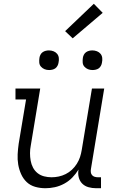

<svg xmlns="http://www.w3.org/2000/svg" viewBox="-20 -989 640 1017"><path d="M221 8Q192 8 166 0.5Q140 -7 121.5 -24.5Q103 -42 92 -66.5Q81 -91 76.5 -117.5Q72 -144 73.5 -172Q75 -200 79 -228L118 -462H62V-520H193L143 -218Q139 -198 139 -177.5Q139 -157 142.5 -137.5Q146 -118 155 -101Q164 -84 179 -72Q194 -60 213.5 -55Q233 -50 253 -50Q272 -50 291 -54Q310 -58 328 -67Q346 -76 361 -90Q376 -104 387 -121.5Q398 -139 404 -157.5Q410 -176 413 -195L467 -520H532L462 -96Q460 -86 461 -77Q462 -68 467.5 -61.5Q473 -55 481.5 -52.5Q490 -50 499 -50H515V8H489Q468 8 448.5 2.5Q429 -3 415.5 -16.5Q402 -30 397 -50Q392 -70 396 -91Q382 -68 363 -48.5Q344 -29 320 -16Q296 -3 270.5 2.5Q245 8 221 8ZM470 -618Q457 -618 446 -622.5Q435 -627 427 -636Q419 -645 418 -657.5Q417 -670 419 -683Q420 -691 424.5 -699.5Q429 -708 436.5 -713Q444 -718 452.5 -720Q461 -722 469 -722Q482 -722 493.5 -717.5Q505 -713 512.5 -704Q520 -695 521.5 -682.5Q523 -670 520 -657Q519 -649 514.5 -640.5Q510 -632 503 -627Q496 -622 487 -620Q478 -618 470 -618ZM240 -618Q227 -618 216 -622.5Q205 -627 197 -636Q189 -645 188 -657.5Q187 -670 189 -683Q190 -691 194.5 -699.5Q199 -708 206.5 -713Q214 -718 222.5 -720Q231 -722 239 -722Q252 -722 263.5 -717.5Q275 -713 282.5 -704Q290 -695 291.5 -682.5Q293 -670 290 -657Q289 -649 284.5 -640.5Q280 -632 273 -627Q266 -622 257 -620Q248 -618 240 -618ZM365 -786 325 -824 477 -969 524 -921Z"/></svg>

Font: Iosevka Etoile Light
Style: Italic
Weight: 300
Italic angle: -9°
Designer: Belleve Invis
Foundry: Belleve Invis
Version: Version 22.1.2; ttfautohint (v1.8.4)